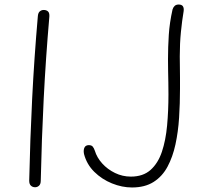

<svg xmlns="http://www.w3.org/2000/svg" viewBox="-20 -812 921 848"><path d="M147 -739Q148 -755 155.5 -761.5Q163 -768 173 -768Q185 -768 192 -761.5Q199 -755 198 -739Q182 -554 173 -375.5Q164 -197 160 -14Q160 1 152.5 8Q145 15 135 15Q124 15 116.5 8Q109 1 109 -14Q113 -197 122 -376Q131 -555 147 -739ZM742 -770Q745 -780 751.5 -786Q758 -792 769 -792Q783 -792 788 -784Q793 -776 791 -762Q784 -721 779 -670.5Q774 -620 774 -563Q774 -541 774.5 -517Q775 -493 775 -468.5Q775 -444 775 -419Q775 -355 771 -292.5Q767 -230 755 -174.5Q743 -119 720 -76Q697 -33 658.5 -8.5Q620 16 563 16Q519 16 474.5 -2Q430 -20 396.5 -53Q363 -86 351 -132Q349 -142 350 -149.5Q351 -157 354 -162Q357 -167 362 -169Q367 -171 372 -171Q384 -171 389.5 -164.5Q395 -158 399 -146Q408 -116 431.5 -90Q455 -64 488 -48Q521 -32 558 -32Q612 -32 645 -61.5Q678 -91 695 -141.5Q712 -192 718 -257.5Q724 -323 724 -395Q724 -422 723.5 -448Q723 -474 722.5 -499.5Q722 -525 722 -551Q722 -604 725.5 -658Q729 -712 742 -770Z"/></svg>

Font: Playpen Sans ExtraLight
Style: Regular
Weight: 250
Designer: Laura Meseguer, Veronika Burian, José Scaglione
Foundry: TypeTogether
Version: Version 1.001